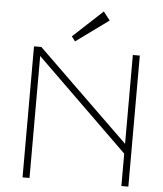

<svg xmlns="http://www.w3.org/2000/svg" viewBox="-60 -964 860 1016"><g transform="rotate(5 370.0 -456.0)"><path d="M98 0V-696H137L623 -224V-696H660V0H623V-172L135 -648V0ZM450 -912 485 -867 312 -741 293 -766Z"/></g></svg>

Font: M Major Mono Display
Style: Regular
Weight: 400
Designer: Emre Parlak
Foundry: Emre Parlak
Version: Version 2.000; ttfautohint (v1.8) -l 8 -r 50 -G 200 -x 14 -D